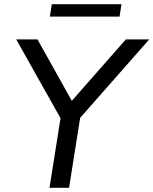

<svg xmlns="http://www.w3.org/2000/svg" viewBox="-20 -892 729 912"><path d="M215 0 273 -365 283 -303 57 -705H158L330 -397H307L578 -705H689L335 -303L366 -365L308 0ZM217 -813 226 -872H557L548 -813Z"/></svg>

Font: Nunito Sans 12pt ExtraLight 12pt Medium
Style: Italic
Weight: 500
Italic angle: -9°
Version: Version 3.101;gftools[0.9.27]